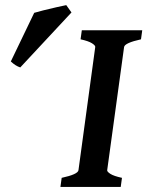

<svg xmlns="http://www.w3.org/2000/svg" viewBox="-20 -734 579 754"><path d="M538.6 -615.2 533.7 -579.6Q469.7 -565.4 467.3 -549.3L400.9 -65.4Q400.4 -59.6 413.8 -51Q427.2 -42.5 459 -35.6L454.1 0H217.3L222.2 -35.6Q285.6 -49.3 288.1 -65.4L354 -549.3Q355 -555.2 341.3 -564Q327.6 -572.8 296.4 -579.6L301.3 -615.2ZM260.7 -685.1 59.6 -469.2Q41 -475.1 22.5 -492.7L114.3 -683.6Q125 -687 150.4 -693.4Q175.8 -699.7 201.7 -705.6Q227.5 -711.4 240.2 -713.9Z"/></svg>

Font: Gentium Plus
Style: Bold Italic
Weight: 700
Italic angle: -8°
Designer: Victor Gaultney, Annie Olsen, Iska Routamaa, Becca Hirsbrunner
Foundry: SIL International
Version: Version 6.101